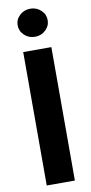

<svg xmlns="http://www.w3.org/2000/svg" viewBox="-104 -990 487 1031"><g transform="rotate(-10 140.0 -475.0)"><path d="M216.8 -727.5V0H63.3V-727.5ZM140.6 -797.3Q106.8 -797.3 82.8 -819.7Q58.8 -842.1 58.8 -873.8Q58.8 -905.8 82.8 -928.1Q106.8 -950.4 140.6 -950.4Q174.4 -950.4 198.4 -928.1Q222.5 -905.8 222.5 -874Q222.5 -842.2 198.4 -819.7Q174.4 -797.3 140.6 -797.3Z"/></g></svg>

Font: Inter V
Style: 
Weight: 400
Designer: Rasmus Andersson
Foundry: rsms
Version: Version 4.000;git-a3f224843